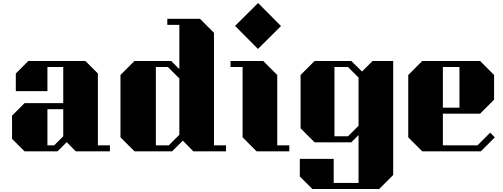

<svg xmlns="http://www.w3.org/2000/svg" viewBox="-20 -1005 3341 1275"><path d="M143 0H362L423 -61L483 0H710V-40H630V-517L547 -600H168L85 -517V-400H295V-560H400V-320H143L60 -237V-83ZM295 -280H400V-100L340 -40H295Z M1481 -40V0H1264L1194 -71L1123 0H873L780 -93V-507L873 -600H1117L1171 -546V-840H1091V-880H1308L1401 -787V-40ZM1171 -110V-484L1095 -560H1015V-40H1101Z M1693 -680 1541 -833 1694 -985 1846 -832ZM1901 -40V0H1684L1591 -93V-560H1511V-600H1728L1821 -507V-40Z M2591 -600V157L2498 250H2054L1971 167V50H2196V210H2361V-108L2313 -60H2069L1976 -153V-507L2069 -600H2313L2384 -530L2454 -600ZM2361 -170V-490L2291 -560H2201V-100H2291Z M2784 0H3173L3266 -93L3235 -124L3151 -40H2921V-250H3168L3261 -343V-507L3168 -600H2784L2691 -507V-93ZM2921 -560H3031V-290H2921Z"/></svg>

Font: Kumar One
Style: Regular
Weight: 400
Designer: Parimal Parmar
Foundry: Indian Type Foundry
Version: Version 1.001;PS 1.001;hotconv 1.0.88;makeotf.lib2.5.647800